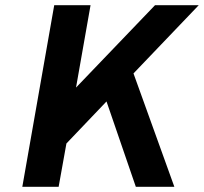

<svg xmlns="http://www.w3.org/2000/svg" viewBox="-20 -720 786 740"><path d="M66 0 189 -700H329L273 -382.5L577.5 -700H746L494.5 -437L652 0H503.5L390.5 -329L236 -167L206 0Z"/></svg>

Font: Overpass ExtraBold
Style: Italic
Weight: 800
Italic angle: -10°
Designer: Delve Withrington, Dave Bailey, Thomas Jockin
Foundry: Delve Fonts LLC
Version: Version 4.000